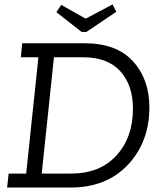

<svg xmlns="http://www.w3.org/2000/svg" viewBox="-20 -845 726 865"><path d="M348 -701 234 -790 256 -823 366 -761 487 -825 504 -792 369 -701ZM12 0 19 -63H98L153 -587H74L80 -650H362Q505 -650 579 -569Q653 -488 653 -361Q653 -206 556.5 -103Q460 0 297 0ZM300 -63Q430 -63 504.5 -144.5Q579 -226 579 -355Q579 -461 522 -524Q465 -587 355 -587H223L168 -63Z"/></svg>

Font: Zilla Slab
Style: Italic
Weight: 400
Italic angle: -6°
Designer: Typotheque.com
Foundry: Typotheque type foundry
Version: Version 1.1; 2017; ttfautohint (v1.6)